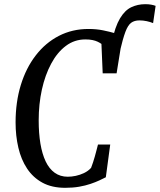

<svg xmlns="http://www.w3.org/2000/svg" viewBox="-20 -890 764 918"><path d="M538.5 -602.5 514.5 -689.5Q530.5 -763.5 553.8 -802.2Q577 -841 607.8 -855.5Q638.5 -870 674.5 -870Q690 -870 702.5 -867.8Q715 -865.5 724 -862L712 -779.5Q699 -785 681.5 -788.8Q664 -792.5 647 -792.5Q622.5 -792.5 607 -781Q591.5 -769.5 579.5 -737.5Q567.5 -705.5 553 -643.5ZM292 8Q228 8 183 -16.5Q138 -41 109.5 -84Q81 -127 67.8 -183.8Q54.5 -240.5 54.5 -304.5Q54.5 -402 79.5 -483.5Q104.5 -565 151 -625.2Q197.5 -685.5 261.5 -718.5Q325.5 -751.5 403 -751.5Q441 -751.5 472.5 -745Q504 -738.5 528.2 -731.5Q552.5 -724.5 567 -722L537.5 -539.5H471L465 -680Q457.5 -685.5 447 -690.5Q436.5 -695.5 422.2 -698.5Q408 -701.5 388 -701.5Q336 -701.5 294.8 -670.5Q253.5 -639.5 224.5 -585.2Q195.5 -531 180.2 -461.5Q165 -392 165 -314.5Q165 -253 173.2 -203.5Q181.5 -154 198.2 -118.5Q215 -83 241.5 -64Q268 -45 304 -45Q322 -45 342.2 -49.2Q362.5 -53.5 382 -62.8Q401.5 -72 415.5 -87.5Q420.5 -100.5 425 -114.2Q429.5 -128 433.5 -142.2Q437.5 -156.5 441.2 -170.8Q445 -185 448.5 -199H507L486 -42.5Q473.5 -36 455.2 -27.5Q437 -19 412.8 -10.8Q388.5 -2.5 358.2 2.8Q328 8 292 8Z"/></svg>

Font: Merriweather 24pt SemiCondensed
Style: Italic
Weight: 400
Width: 4
Italic angle: -7.8°
Designer: Eben Sorkin
Foundry: Eben Sorkin
Version: Version 2.101